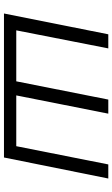

<svg xmlns="http://www.w3.org/2000/svg" viewBox="181 -747 566 968"><g transform="rotate(90 464.0 -263.0)"><path d="M390 -62 482 -526H553L461 -62H717L809 -526H880L774 0H48L153 -526H224L133 -62Z"/></g></svg>

Font: Montserrat
Style: Italic
Weight: 400
Italic angle: -11.3°
Designer: Julieta Ulanovsky
Foundry: Julieta Ulanovsky
Version: Version 9.000; ttfautohint (v1.8.4.7-5d5b)